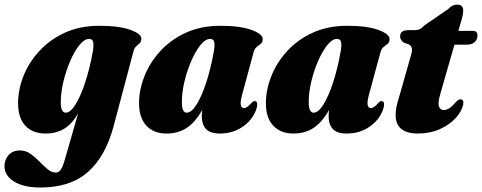

<svg xmlns="http://www.w3.org/2000/svg" viewBox="-68 -570 2094 834"><path d="M425 -20Q390 110 313.8 177.2Q237.5 244.5 107.5 244.5Q35.5 244.5 -6.5 218.8Q-48.5 193 -48.5 152Q-48.5 124 -30.8 103.8Q-13 83.5 18.5 83.5Q43.5 83.5 64.2 98Q85 112.5 103.2 131.5Q121.5 150.5 138.8 165Q156 179.5 174.5 179.5Q188 179.5 196.8 166Q205.5 152.5 215 118.5L271.5 -78Q245 -31.5 210.8 -10.8Q176.5 10 130 10Q73.5 10 42 -24Q10.5 -58 10.5 -122Q10.5 -179.5 33.5 -238.5Q56.5 -297.5 101.8 -347.2Q147 -397 212.8 -427.5Q278.5 -458 364 -458Q450.5 -458 499.8 -439.8Q549 -421.5 546 -399.5Q544.5 -387 537.8 -381.2Q531 -375.5 523.2 -368.5Q515.5 -361.5 511.5 -346ZM196 -127Q196 -100.5 202.2 -90.5Q208.5 -80.5 217 -80.5Q238 -80.5 260.2 -116.5Q282.5 -152.5 302 -212Q321.5 -271.5 334.5 -342Q339.5 -369.5 337.2 -385.2Q335 -401 319 -401Q298.5 -401 276.8 -374Q255 -347 236.8 -304.5Q218.5 -262 207.2 -214.8Q196 -167.5 196 -127Z M984 -160Q975 -127 978 -113.8Q981 -100.5 992 -100.5Q1005 -100.5 1025.5 -124Q1032.5 -131 1037 -131Q1057.5 -131 1044 -91.5Q1026.5 -46.5 984.2 -18.2Q942 10 887 10Q844.5 10 826.5 -10Q808.5 -30 808.5 -64.5Q808.5 -76.5 810.5 -92.5Q781 -40 744 -15Q707 10 655 10Q600 10 568 -24Q536 -58 536 -122Q536 -179.5 559.2 -238.5Q582.5 -297.5 627.5 -347.2Q672.5 -397 738.5 -427.5Q804.5 -458 890 -458Q976.5 -458 1026 -439.5Q1075.5 -421 1073 -398Q1072 -385 1064 -379Q1056 -373 1047 -366Q1038 -359 1033.5 -342.5ZM722 -127.5Q722 -100.5 728 -90.5Q734 -80.5 742.5 -80.5Q764 -80.5 786.2 -116.5Q808.5 -152.5 828 -212.2Q847.5 -272 860 -342.5Q865.5 -369.5 863 -385.2Q860.5 -401 845 -401Q824 -401 802.5 -374Q781 -347 762.5 -304.5Q744 -262 733 -215Q722 -168 722 -127.5Z M1535 -160Q1526 -127 1529 -113.8Q1532 -100.5 1543 -100.5Q1556 -100.5 1576.5 -124Q1583.5 -131 1588 -131Q1608.5 -131 1595 -91.5Q1577.5 -46.5 1535.2 -18.2Q1493 10 1438 10Q1395.5 10 1377.5 -10Q1359.5 -30 1359.5 -64.5Q1359.5 -76.5 1361.5 -92.5Q1332 -40 1295 -15Q1258 10 1206 10Q1151 10 1119 -24Q1087 -58 1087 -122Q1087 -179.5 1110.2 -238.5Q1133.5 -297.5 1178.5 -347.2Q1223.5 -397 1289.5 -427.5Q1355.5 -458 1441 -458Q1527.5 -458 1577 -439.5Q1626.5 -421 1624 -398Q1623 -385 1615 -379Q1607 -373 1598 -366Q1589 -359 1584.5 -342.5ZM1273 -127.5Q1273 -100.5 1279 -90.5Q1285 -80.5 1293.5 -80.5Q1315 -80.5 1337.2 -116.5Q1359.5 -152.5 1379 -212.2Q1398.5 -272 1411 -342.5Q1416.5 -369.5 1414 -385.2Q1411.5 -401 1396 -401Q1375 -401 1353.5 -374Q1332 -347 1313.5 -304.5Q1295 -262 1284 -215Q1273 -168 1273 -127.5Z M1707.5 -377.5 1686.5 -384.5Q1670 -396 1670 -411.5Q1670 -439 1704.5 -439H1732.5Q1746 -439 1754.8 -443Q1763.5 -447 1776 -460L1880 -531.5Q1896.5 -550 1918 -550Q1944 -550 1944 -523.5Q1944 -516 1942.2 -506Q1940.5 -496 1936 -480.5L1923 -436H1986Q2006 -436 2006 -416Q2006 -397.5 1993.5 -386.8Q1981 -376 1960.5 -376H1906L1845 -163.5Q1833 -121.5 1838.8 -106.8Q1844.5 -92 1860 -92Q1883.5 -92 1911.5 -126Q1919 -133.5 1923 -136Q1927 -138.5 1932 -138.5Q1948 -138.5 1944 -115.5Q1937 -85 1910.5 -56.2Q1884 -27.5 1842 -8.8Q1800 10 1746.5 10Q1681.5 10 1660 -28Q1638.5 -66 1665.5 -148L1715.5 -324Q1723 -347 1721.2 -358.8Q1719.5 -370.5 1707.5 -377.5Z"/></svg>

Font: Fraunces 144pt S050 Black
Style: Italic
Weight: 900
Italic angle: -16°
Version: Version 1.000; ttfautohint (v1.8.3)